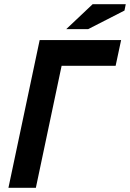

<svg xmlns="http://www.w3.org/2000/svg" viewBox="-20 -890 616 910"><path d="M528 -578H272L150 0H20L168 -700H554ZM419 -870H576L570 -840L398 -752H294Z"/></svg>

Font: PT Sans
Style: Bold Italic
Weight: 700
Italic angle: -12°
Designer: A.Korolkova, O.Umpeleva, V.Yefimov
Foundry: ParaType Ltd
Version: Version 2.003W OFL